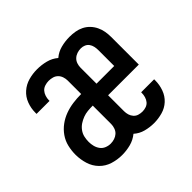

<svg xmlns="http://www.w3.org/2000/svg" viewBox="-133 -698 867 867"><g transform="rotate(-45 300.0 -265.0)"><path d="M195 8Q165 8 136 -1Q107 -10 86 -31.5Q65 -53 56 -82.5Q47 -112 47 -142Q47 -168 53 -193.5Q59 -219 74 -240.5Q89 -262 110 -277.5Q131 -293 155.5 -302Q180 -311 206 -314.5Q232 -318 258 -318H259V-404Q259 -416 255 -428Q251 -440 242.5 -448.5Q234 -457 222 -460.5Q210 -464 197 -464Q185 -464 172.5 -460Q160 -456 152 -447Q144 -438 140 -425.5Q136 -413 136 -401Q136 -400 136 -399Q136 -398 136 -397H53Q53 -399 53 -401Q53 -403 53 -405Q53 -433 63 -459.5Q73 -486 94 -504.5Q115 -523 142 -530.5Q169 -538 197 -538Q225 -538 252.5 -531Q280 -524 301 -506Q322 -524 349 -531Q376 -538 404 -538Q422 -538 440 -535Q458 -532 474 -524Q490 -516 502.5 -503Q515 -490 523 -473.5Q531 -457 534 -439.5Q537 -422 537 -404V-228H341V-126Q341 -114 344.5 -102.5Q348 -91 356 -82Q364 -73 375.5 -69.5Q387 -66 399 -66Q411 -66 422.5 -70Q434 -74 441.5 -83Q449 -92 452.5 -104Q456 -116 456 -128Q456 -129 456 -130Q456 -131 456 -132H539Q539 -130 539 -128Q539 -126 539 -124Q539 -97 529.5 -70.5Q520 -44 500 -25.5Q480 -7 453 0.5Q426 8 399 8Q372 8 345.5 1Q319 -6 299 -24Q277 -6 250 1Q223 8 195 8ZM341 -302H454V-404Q454 -415 451.5 -426.5Q449 -438 442.5 -447Q436 -456 425.5 -460.5Q415 -465 404 -465Q391 -465 379 -461Q367 -457 358 -448.5Q349 -440 345 -428Q341 -416 341 -404ZM195 -65Q208 -65 220 -69Q232 -73 241 -81Q250 -89 254.5 -101.5Q259 -114 259 -126V-244H258Q242 -244 226.5 -242.5Q211 -241 196.5 -235.5Q182 -230 169 -221.5Q156 -213 146.5 -200Q137 -187 133.5 -172Q130 -157 130 -141Q130 -127 133.5 -113Q137 -99 145.5 -87.5Q154 -76 167.5 -70.5Q181 -65 195 -65Z"/></g></svg>

Font: Iosevka Curly Extended
Style: Regular
Weight: 400
Width: 7
Monospace: yes
Designer: Belleve Invis
Foundry: Belleve Invis
Version: Version 11.1.0; ttfautohint (v1.8.3)